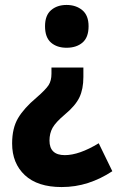

<svg xmlns="http://www.w3.org/2000/svg" viewBox="-20 -574 474 776"><path d="M317 -301H188V-276Q188 -248 176.5 -230Q165 -212 127 -179Q77 -137 53 -96.5Q29 -56 29 6Q29 86 80.5 134Q132 182 229 182Q285 182 336 165.5Q387 149 434 118L379 5Q300 53 242 53Q180 53 180 -6Q180 -35 192.5 -57.5Q205 -80 243 -112Q285 -147 301 -180.5Q317 -214 317 -263ZM338 -468Q338 -512 312.5 -533Q287 -554 249 -554Q211 -554 186.5 -533Q162 -512 162 -468Q162 -423 186 -402Q210 -381 249 -381Q289 -381 313.5 -402Q338 -423 338 -468Z"/></svg>

Font: Noto Sans Display SemiCondensed Extra
Style: Regular
Weight: 800
Width: 4
Designer: Monotype Design Team
Foundry: Monotype Imaging Inc.
Version: Version 1.900